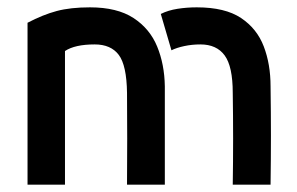

<svg xmlns="http://www.w3.org/2000/svg" viewBox="-20 -503 810 523"><path d="M157 0H55V-441Q97 -463 134.5 -473Q172 -483 225 -483Q299 -483 343.5 -454Q388 -425 408 -376.5Q428 -328 429 -268Q429 -196 429 -133.5Q429 -71 429 0H326Q327 -125 326 -250Q325 -325 303.5 -353.5Q282 -382 238 -382Q184 -382 157 -364ZM418 -465Q438 -475 463.5 -479Q489 -483 516 -483Q593 -483 636.5 -454Q680 -425 698.5 -376.5Q717 -328 717 -268Q718 -196 718 -133.5Q718 -71 717 0H614Q616 -125 614 -250Q614 -322 592 -352Q570 -382 526 -382Q503 -382 482 -377.5Q461 -373 447 -366Z"/></svg>

Font: Kreadon Light
Style: Bold
Weight: 600
Designer: Reiya WATANABE
Foundry: StudioGnu
Version: Version 1.003; ttfautohint (v1.8.4.7-5d5b);gftools[0.9.32]